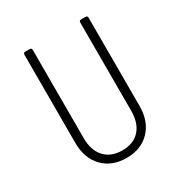

<svg xmlns="http://www.w3.org/2000/svg" viewBox="-172 -858 944 995"><g transform="rotate(-30 300.0 -360.0)"><path d="M301 10Q213 10 160.5 -44.5Q108 -99 108 -190V-718Q108 -730 120 -730H146Q158 -730 158 -718V-190Q158 -117 196 -76Q234 -35 301 -35Q368 -35 405 -76Q442 -117 442 -190V-718Q442 -730 454 -730H480Q492 -730 492 -718V-190Q492 -99 440 -44.5Q388 10 301 10Z"/></g></svg>

Font: Pitagon Sans Mono Thin
Style: Regular
Weight: 100
Monospace: yes
Designer: Travis Tran
Foundry: Pitagon
Version: Version 1.001; ttfautohint (v1.8.4.7-5d5b);gftools[0.9.26]